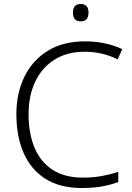

<svg xmlns="http://www.w3.org/2000/svg" viewBox="-20 -931 663 961"><path d="M404 -672Q316 -672 253 -632.5Q190 -593 156.5 -522.5Q123 -452 123 -359Q123 -263 153 -191.5Q183 -120 243.5 -81Q304 -42 394 -42Q446 -42 489.5 -50Q533 -58 572 -71V-20Q535 -6 491 2Q447 10 388 10Q280 10 207.5 -36Q135 -82 98.5 -165Q62 -248 62 -359Q62 -465 102.5 -547.5Q143 -630 219.5 -677Q296 -724 405 -724Q509 -724 592 -685L569 -634Q492 -672 404 -672ZM384 -911Q423 -911 423 -868Q423 -824 384 -824Q345 -824 345 -868Q345 -911 384 -911Z"/></svg>

Font: Noto Sans Light
Style: Regular
Weight: 300
Designer: Monotype Design Team
Foundry: Monotype Imaging Inc.
Version: Version 2.007